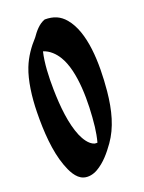

<svg xmlns="http://www.w3.org/2000/svg" viewBox="-144 -813 676 900"><g transform="rotate(-20 193.5 -363.0)"><path d="M124.8 -679.4C93.2 -645.2 65.5 -605.8 47.5 -559.9C24.7 -501.7 14.6 -423 13.3 -348.7C11.5 -250.5 18.3 -150.8 46.2 -74.6C58.4 -41 78.3 3.4 114.3 14.7C137.2 21.8 163 15.8 183.3 4.1C223.9 -19.1 254.9 -56.8 281.5 -94.3C325.9 -156.9 346.9 -234.9 355.9 -328.3C368.9 -468 363.7 -621 296.4 -700.4C270.9 -730.4 240.4 -743.9 195.8 -743.9C164.9 -733 142.6 -705 124.8 -679.4ZM230.8 -116.6C225.9 -116.3 221 -116.5 216.5 -117.3C189.3 -126.3 171.5 -157.3 160.6 -181.5C132.8 -247 124.2 -336 122.7 -421.8C121.5 -484.8 124.4 -553 137.3 -606.4C168 -596.7 192.1 -573.1 208.7 -545.6C258.4 -463.6 258.2 -310.5 244.7 -189.9C241.6 -165.3 237.3 -140.6 230.8 -116.6Z"/></g></svg>

Font: Quiapo Free
Style: Regular
Weight: 400
Designer: Aaron Amar
Version: Version 001.002